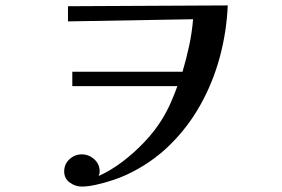

<svg xmlns="http://www.w3.org/2000/svg" viewBox="-20 -693 1040 709"><path d="M821 -673Q817 -577 792 -483.5Q767 -390 720.5 -306.5Q674 -223 606 -156.5Q538 -90 448 -48Q427 -38 397 -28Q367 -18 336 -11Q305 -4 282 -4Q258 -4 237.5 -19Q217 -34 217 -60Q217 -87 236.5 -105Q256 -123 282 -123Q308 -123 328 -105Q348 -87 348 -60Q348 -50 344 -43Q389 -63 433 -96.5Q477 -130 515 -170.5Q553 -211 578 -252Q596 -281 610 -312.5Q624 -344 635 -375H247V-428H654Q668 -475 678.5 -524Q689 -573 693 -622L231 -614V-670Z"/></svg>

Font: Kaisei Decol Medium
Style: Regular
Weight: 500
Designer: Font-Kai, 金井和夫
Foundry: KAZUO KANAI
Version: Version 5.003